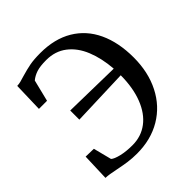

<svg xmlns="http://www.w3.org/2000/svg" viewBox="-204 -894 1048 1048"><g transform="rotate(-45 320.0 -370.0)"><path d="M117 -6Q90.5 -11.5 73.2 -14.2Q56 -17 40.5 -17.5L46 -176L108 -174.5L135 -69Q148 -57 185 -48Q222 -39 271 -39Q338.5 -39 389 -77.2Q439.5 -115.5 467.2 -186.8Q495 -258 495.5 -354.5L164.5 -343V-413.5L494 -407Q487.5 -493 460.5 -559.2Q433.5 -625.5 384.5 -663.2Q335.5 -701 266.5 -701Q219 -701 191.5 -692Q164 -683 143.5 -666L112.5 -540.5H50L55 -713Q69.5 -713.5 83 -717Q96.5 -720.5 117.5 -727Q156.5 -738.5 189.2 -744.8Q222 -751 271 -751Q380.5 -751 457.8 -705Q535 -659 574.8 -574Q614.5 -489 614.5 -373Q614.5 -260 570.2 -172.8Q526 -85.5 444.8 -37.2Q363.5 11 256 11Q220 11 188 6.5Q156 2 117 -6Z"/></g></svg>

Font: Merriweather 12pt
Style: Regular
Weight: 400
Designer: Eben Sorkin
Foundry: Eben Sorkin
Version: Version 2.100